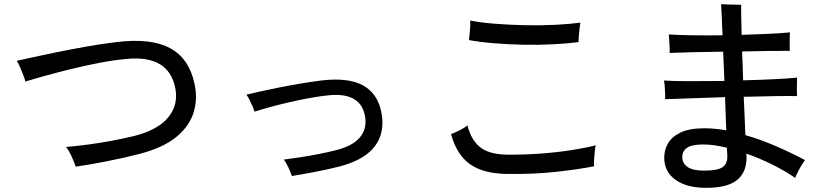

<svg xmlns="http://www.w3.org/2000/svg" viewBox="-20 -844 4040 925"><path d="M345 -41Q338 -62 324.5 -91.5Q311 -121 298 -136Q347 -140 403.5 -147.5Q460 -155 516.5 -165.5Q573 -176 623 -188Q740 -217 790.5 -278.5Q841 -340 824 -422Q791 -580 590 -560Q531 -555 460.5 -541.5Q390 -528 321 -511Q252 -494 194.5 -478Q137 -462 102 -451Q100 -462 92.5 -481.5Q85 -501 76.5 -520.5Q68 -540 61 -551Q84 -556 133 -567Q182 -578 248.5 -591.5Q315 -605 390 -618.5Q465 -632 539 -641Q706 -662 798.5 -612.5Q891 -563 917 -441Q933 -369 913 -303Q893 -237 830.5 -185Q768 -133 654 -103Q581 -84 497.5 -67.5Q414 -51 345 -41Z M1386 4Q1381 -12 1369 -38Q1357 -64 1347 -75Q1384 -80 1427 -86.5Q1470 -93 1513.5 -101.5Q1557 -110 1593 -119Q1680 -140 1715 -183.5Q1750 -227 1738 -287Q1716 -400 1564 -385Q1522 -381 1473 -372Q1424 -363 1374 -351.5Q1324 -340 1280.5 -328Q1237 -316 1206 -306Q1204 -315 1197 -331Q1190 -347 1182 -363Q1174 -379 1167 -388Q1187 -393 1225 -401.5Q1263 -410 1312.5 -420Q1362 -430 1417 -439.5Q1472 -449 1526 -456Q1657 -472 1729 -432.5Q1801 -393 1818 -299Q1829 -241 1813 -191Q1797 -141 1749.5 -103Q1702 -65 1616 -42Q1561 -28 1498.5 -16Q1436 -4 1386 4Z M2420 -6Q2307 -8 2243.5 -53.5Q2180 -99 2153 -198Q2170 -204 2194 -216Q2218 -228 2232 -240Q2249 -172 2291 -136.5Q2333 -101 2420 -99Q2502 -98 2583.5 -104Q2665 -110 2735 -121Q2805 -132 2850 -144Q2847 -132 2845 -111.5Q2843 -91 2842 -72Q2841 -53 2842 -43Q2768 -28 2657.5 -16Q2547 -4 2420 -6ZM2767 -641Q2712 -634 2643 -630.5Q2574 -627 2501.5 -628.5Q2429 -630 2361 -635.5Q2293 -641 2239 -651Q2239 -653 2240 -657Q2242 -677 2244.5 -702.5Q2247 -728 2245 -745Q2296 -735 2366 -729.5Q2436 -724 2511.5 -722.5Q2587 -721 2656.5 -724.5Q2726 -728 2776 -735Q2774 -725 2772 -706Q2770 -687 2768.5 -668.5Q2767 -650 2767 -641Z M3382 61Q3288 61 3234 22Q3180 -17 3180 -85Q3180 -120 3197.5 -152Q3215 -184 3257.5 -205Q3300 -226 3373 -226Q3399 -226 3425 -223.5Q3451 -221 3479 -216L3473 -376Q3388 -373 3311 -370.5Q3234 -368 3184 -366Q3185 -376 3184.5 -393Q3184 -410 3182.5 -428Q3181 -446 3179 -456Q3223 -453 3302 -453Q3381 -453 3470 -454L3464 -595Q3388 -594 3319 -592.5Q3250 -591 3206 -589Q3207 -599 3206 -617.5Q3205 -636 3204 -653.5Q3203 -671 3202 -678Q3249 -675 3317.5 -674Q3386 -673 3461 -674Q3459 -728 3457 -768Q3455 -808 3454 -824Q3465 -823 3484 -822.5Q3503 -822 3522 -821.5Q3541 -821 3551 -821Q3550 -802 3551 -764Q3552 -726 3553 -676Q3622 -678 3683.5 -681Q3745 -684 3786 -688Q3785 -679 3784.5 -661Q3784 -643 3784.5 -625Q3785 -607 3785 -599Q3746 -599 3685 -598.5Q3624 -598 3555 -596Q3557 -563 3558 -527.5Q3559 -492 3560 -457Q3641 -459 3710.5 -462.5Q3780 -466 3820 -470Q3820 -461 3819.5 -443Q3819 -425 3819 -407.5Q3819 -390 3820 -381Q3780 -382 3717 -381Q3654 -380 3581 -378Q3576 -378 3571.5 -378Q3567 -378 3563 -378Q3565 -326 3567.5 -278.5Q3570 -231 3571 -193Q3644 -172 3717 -140.5Q3790 -109 3858 -73Q3852 -65 3842 -48.5Q3832 -32 3823.5 -15Q3815 2 3811 13Q3765 -19 3703 -50Q3641 -81 3576 -104Q3582 -22 3535.5 19.5Q3489 61 3382 61ZM3372 -22Q3439 -22 3462.5 -39.5Q3486 -57 3484 -97Q3483 -104 3483 -113Q3483 -122 3482 -132Q3451 -140 3422.5 -144Q3394 -148 3368 -148Q3313 -148 3290 -132Q3267 -116 3267 -87Q3267 -57 3292.5 -39.5Q3318 -22 3372 -22Z"/></svg>

Font: Zen Kaku Gothic Antique Medium
Style: Regular
Weight: 500
Designer: Yoshimichi Ohira
Foundry: Positype
Version: Version 1.002